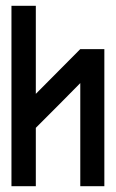

<svg xmlns="http://www.w3.org/2000/svg" viewBox="-20 -642 399 662"><path d="M339.8 0H256.8V-355.5Q206.1 -303.7 103.5 -201.2V0H19.5V-622.1H103.5V-318.4Q154.3 -370.1 256.8 -472.7H339.8Z"/></svg>

Font: mr_KirucoupageG
Style: Regular
Weight: 400
Designer: Jan Henkel
Version: Version 1.00 May 25, 2020, initial release